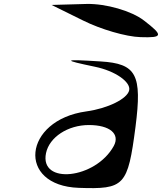

<svg xmlns="http://www.w3.org/2000/svg" viewBox="-20 -951 820 972"><path d="M461 -613C563 -592 643 -536 634 -494C625 -451 526 -402 417 -387C97 -343 63 -11 379 0C610 8 627 -9 666 -309C700 -574 671 -629 489 -640C298 -652 293 -648 461 -613ZM213 -176C230 -257 324 -318 430 -318C536 -318 589 -273 556 -212C464 -44 179 -14 213 -176ZM241 -926 401 -847C489 -803 618 -765 691 -763C805 -759 808 -771 709 -847C646 -896 516 -933 419 -931Z"/></svg>

Font: Venom Sans
Style: Obl
Weight: 400
Version: Version 1.001